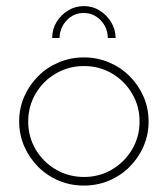

<svg xmlns="http://www.w3.org/2000/svg" viewBox="-20 -589 540 618"><path d="M250 8.3Q206.9 8.3 169.1 -7.6Q131.2 -23.6 102.8 -52.1Q74.3 -80.6 58 -118.1Q41.7 -155.6 41.7 -198.6Q41.7 -241 58 -278.1Q74.3 -315.3 102.8 -343.8Q131.2 -372.2 169.1 -388.2Q206.9 -404.2 250 -404.2Q293.1 -404.2 330.9 -388.2Q368.8 -372.2 397.2 -343.8Q425.7 -315.3 442 -278.1Q458.3 -241 458.3 -197.9Q458.3 -155.6 442 -118.1Q425.7 -80.6 397.2 -52.1Q368.8 -23.6 330.9 -7.6Q293.1 8.3 250 8.3ZM250.7 -19.4Q300 -19.4 340.6 -43.4Q381.2 -67.4 405.2 -108Q429.2 -148.6 429.2 -197.9Q429.2 -247.2 405.2 -287.8Q381.2 -328.5 340.6 -352.4Q300 -376.4 250 -376.4Q200.7 -376.4 159.7 -352.4Q118.8 -328.5 94.8 -287.8Q70.8 -247.2 70.8 -197.9Q70.8 -148.6 94.8 -108Q118.8 -67.4 159.7 -43.4Q200.7 -19.4 250.7 -19.4ZM147.9 -466.7Q147.9 -494.4 161.8 -517.7Q175.7 -541 199 -555.2Q222.2 -569.4 250 -569.4Q277.8 -569.4 300.7 -555.2Q323.6 -541 337.8 -517.7Q352.1 -494.4 352.1 -466.7H327.1Q326.4 -500.7 303.8 -524Q281.2 -547.2 249.3 -547.2Q217.4 -547.2 195.1 -524Q172.9 -500.7 171.5 -466.7Z"/></svg>

Font: Afacad Flux Thin
Style: Regular
Weight: 250
Designer: Kristian Moeller
Foundry: Dicotype
Version: Version 1.100